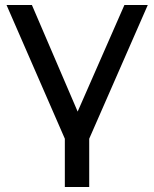

<svg xmlns="http://www.w3.org/2000/svg" viewBox="-20 -550 614 764"><path d="M6 -530 238 2V194H335V2L568 -530H475L289 -106L107 -530Z"/></svg>

Font: Chess Sans Medium
Style: Regular
Weight: 500
Designer: Wolf Bōese
Foundry: Wolf Bōese
Version: Version 7.223;Glyphs 3.3 (3306)